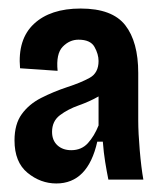

<svg xmlns="http://www.w3.org/2000/svg" viewBox="-20 -691 375 450"><path d="M112 -261Q75 -261 44.5 -286Q14 -311 14 -362Q14 -400 31 -423.5Q48 -447 76.5 -461.5Q105 -476 138 -487Q169 -497 190 -508.5Q211 -520 211 -548Q211 -564 201.5 -581Q192 -598 164 -598Q143 -598 127 -581.5Q111 -565 115 -525L27 -531Q21 -599 59.5 -635Q98 -671 169 -671Q243 -671 273.5 -632Q304 -593 304 -520V-409Q304 -380 307.5 -339Q311 -298 316 -270H234Q230 -290 226.5 -311.5Q223 -333 221 -359H208Q186 -261 112 -261ZM147 -339Q171 -339 186 -355.5Q201 -372 211 -397V-465Q190 -453 164.5 -444Q139 -435 120.5 -421Q102 -407 102 -382Q102 -362 114.5 -350.5Q127 -339 147 -339Z"/></svg>

Font: Bricolage Grotesque 12pt Condensed SemiBold
Style: Regular
Weight: 600
Width: 3
Designer: Mathieu Triay
Foundry: Atelier Triay
Version: Version 1.001; ttfautohint (v1.8.4.7-5d5b);gftools[0.9.33.de